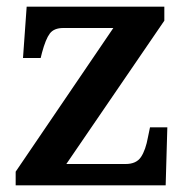

<svg xmlns="http://www.w3.org/2000/svg" viewBox="-20 -556 562 576"><path d="M27 0V-41L320 -472H170Q142 -472 129.5 -455.5Q117 -439 106 -398L102 -382H49L60 -536H473V-494L179 -64H357Q389 -64 403 -85Q417 -106 424 -145L430 -174H482L477 0Z"/></svg>

Font: Noto Serif Kannada SemiBold
Style: Regular
Weight: 600
Version: Version 2.003